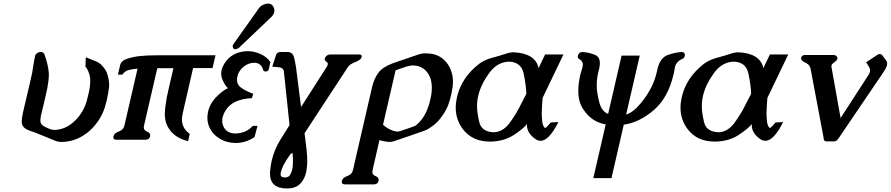

<svg xmlns="http://www.w3.org/2000/svg" viewBox="-20 -772 4983 1074"><path d="M170.9 -32.7Q130.4 -44.4 117.2 -56.6Q102.1 -69.3 101.6 -90.8Q101.6 -92.3 101.6 -94.2Q101.6 -111.8 108.9 -144L148.4 -313Q156.2 -346.7 159.7 -363.3Q165 -392.6 167.7 -412.6Q170.4 -432.6 176.8 -460.9Q179.2 -471.7 195.8 -479Q201.2 -481.4 207.5 -481.4Q217.3 -481.4 227.1 -472.2Q251.5 -405.3 253.4 -356.9Q252.9 -321.3 245.1 -281.2Q241.7 -265.1 237.8 -248L228.5 -206.5Q221.7 -179.7 213.9 -146L210.9 -133.3Q206.5 -113.8 206.1 -102.5Q204.6 -84 214.8 -74.2Q224.6 -64 256.3 -51.3Q267.1 -46.9 276.4 -45.9Q281.7 -45.4 286.6 -45.4Q302.7 -45.4 320.8 -50.3Q366.2 -62 405.8 -103Q448.2 -147.5 465.8 -209.5Q468.3 -218.8 476.6 -253.4Q484.9 -288.6 484.9 -321.8Q484.9 -356.4 463.9 -392.6Q463.4 -394 458 -398.4L460 -451.7L520.5 -427.2Q532.2 -421.9 543.5 -412.6Q568.4 -388.2 577.1 -366.2Q590.3 -331.1 590.8 -296.4Q590.8 -289.6 589.8 -282.2Q587.4 -257.8 576.2 -206.5Q571.8 -188.5 565.9 -169.9Q540 -91.8 477.5 -37.1Q415 16.1 338.9 21.5Q331.5 22 317.9 22Q301.3 21 290 15.6Z M785.6 -69.3Q784.7 -64.5 784.2 -60.1Q784.2 -43 802.2 -36.1Q820.3 -29.3 820.3 -15.1Q820.3 -12.7 819.8 -9.8Q815.4 9.8 792.5 9.8H631.8Q613.8 9.8 613.8 -3.9Q613.8 -6.8 614.7 -9.8Q619.1 -27.8 644.5 -36.4Q669.9 -44.9 675.8 -69.3L749.5 -388.2Q727.5 -386.2 703.1 -381.3Q679.2 -376 664.1 -354.5H639.6L651.9 -407.2Q657.7 -432.6 692.6 -443.8Q727.5 -455.1 765.9 -458.7Q804.2 -462.4 839.8 -462.4Q874 -462.4 888.2 -462.9H1185.5L1168.9 -391.1H1060.1L1021.5 -223.1Q1008.3 -166 1002.9 -141.8Q997.6 -117.7 997.6 -103.5Q997.6 -100.1 998 -97.2Q1001 -51.3 1041.5 -23.4L1032.2 17.6Q962.9 1 928.7 -46.9Q906.7 -76.2 902.8 -115.7Q901.9 -122.1 901.9 -130.9Q901.9 -163.6 912.6 -226.1Q914.1 -234.4 930.2 -305.2L950.2 -390.6H859.9Z M1316.9 -504.9Q1313 -502 1308.6 -500Q1300.8 -496.6 1295.9 -496.6Q1286.1 -496.6 1282.7 -506.8Q1281.2 -512.2 1282.2 -518.6L1283.2 -521.5L1426.3 -723.1Q1435.1 -737.3 1449.7 -744.1Q1466.3 -752 1479 -752Q1503.9 -752 1512.7 -726.6Q1515.1 -719.2 1515.1 -711.9Q1515.1 -707.5 1513.7 -703.1Q1510.3 -689 1497.6 -676.8ZM1420.4 -67.9 1403.8 -4.9Q1353 27.8 1300.8 27.8H1297.9Q1244.6 26.9 1206.1 1.5Q1170.4 -19.5 1152.8 -56.6Q1140.1 -83 1140.1 -112.8Q1140.1 -124.5 1142.1 -137.2Q1143.1 -142.6 1144 -148.4Q1153.8 -190.9 1186 -225.6Q1221.7 -263.7 1254.9 -278.8Q1236.8 -294.9 1222.2 -332Q1217.3 -345.7 1217.3 -359.9Q1217.3 -369.1 1219.2 -378.9Q1223.6 -397.5 1235.8 -417.5Q1278.3 -483.9 1364.7 -485.8Q1401.4 -485.8 1436.5 -470.2Q1472.2 -454.6 1492.7 -424.8L1483.4 -384.8Q1480.5 -372.1 1465.3 -372.1Q1453.1 -372.1 1452.1 -381.8Q1439.9 -420.9 1402.8 -420.9Q1395 -420.9 1386.2 -419.4Q1358.9 -414.1 1336.9 -393.6Q1314.5 -373 1308.1 -345.2Q1305.7 -335 1305.7 -325.7Q1305.7 -298.3 1327.1 -282.7Q1355.5 -261.7 1396.5 -247.6L1389.2 -222.7Q1336.9 -221.2 1297.9 -203.1Q1258.3 -185.1 1236.3 -144.5Q1228.5 -129.9 1225.1 -115.2Q1222.7 -105.5 1223.1 -96.2Q1223.1 -78.1 1231.4 -61.5Q1250 -25.4 1296.4 -25.4Q1319.8 -25.4 1345.2 -34.2Q1370.6 -43 1394.5 -67.9Z M1585.9 282.2Q1490.2 282.2 1490.2 198.7Q1490.2 190.4 1491.2 180.7Q1494.1 153.8 1499.5 128.4Q1514.2 64.5 1548.8 8.8Q1575.2 -34.2 1599.6 -72.3L1567.9 -372.6Q1564.9 -393.6 1538.6 -396L1502.9 -398.9L1523.9 -463.4Q1527.8 -481 1550.3 -481H1588.9Q1615.7 -481 1624.5 -452.6Q1629.9 -432.1 1635.7 -397L1664.1 -173.3L1808.6 -399.4Q1811.5 -403.8 1813 -409.7Q1814 -413.1 1813.5 -416Q1812 -423.8 1805.7 -426.8Q1794.4 -434.6 1796.4 -444.8Q1796.9 -446.8 1799.3 -451.2Q1809.1 -467.3 1828.1 -467.3H1987.8Q2003.4 -467.3 2003.4 -457Q2003.4 -455.1 2002.9 -453.1Q2002.4 -450.7 2000 -445.8Q1992.7 -436 1973.6 -427.2Q1959.5 -422.4 1946.8 -415Q1931.2 -406.7 1921.9 -390.6L1683.6 -26.9Q1689.9 19 1694.3 59.6Q1698.7 100.1 1698.7 125.5Q1698.7 148.9 1695.8 170.4Q1694.3 181.2 1692.4 191.4Q1685.1 224.1 1667 247.1Q1640.6 282.2 1585.9 282.2ZM1572.3 220.7H1573.7Q1596.2 220.7 1604.5 203.1Q1611.3 189.9 1614.7 175.3Q1617.7 161.6 1618.2 147.5Q1618.7 136.7 1618.7 126.5Q1618.7 104.5 1616.7 83.5L1605 89.8Q1582.5 120.6 1566.4 150.9Q1555.7 171.4 1551.8 188.5Q1549.8 197.3 1549.8 204.6Q1549.8 220.2 1572.3 220.7Z M2064 180.2Q2063 185.1 2063 189.5Q2063 206.1 2080.6 212.9Q2098.1 219.7 2098.1 233.9Q2098.1 236.8 2097.7 239.7Q2093.3 259.3 2070.8 259.3H1910.2Q1891.6 259.3 1891.6 245.6Q1891.6 242.7 1892.6 239.7Q1897 221.2 1922.6 212.6Q1948.2 204.1 1954.1 180.2L2061.5 -285.6Q2072.3 -331.5 2095.9 -364Q2119.6 -396.5 2176.8 -418L2185.5 -420.9L2320.8 -467.3Q2339.4 -473.6 2352.1 -473.6Q2364.7 -473.6 2372.6 -473.1Q2443.8 -470.7 2483.9 -414.1Q2513.7 -370.1 2513.7 -314.5Q2513.7 -298.3 2511.2 -281.2Q2508.3 -262.7 2504.4 -244.6Q2496.1 -208 2486.8 -183.6Q2471.2 -143.1 2435.5 -100.1Q2416.5 -77.1 2379.9 -53.7Q2365.2 -43.9 2349.1 -39.1Q2307.6 -24.4 2266.4 -10.3Q2225.1 3.9 2184.1 17.6Q2170.9 22 2159.7 22Q2129.9 20.5 2102.5 11.7ZM2192.9 -378.9 2122.6 -74.7Q2134.8 -61.5 2159.7 -48.8Q2185.1 -36.1 2203.1 -36.1Q2210.9 -36.1 2219.7 -39.1Q2237.8 -44.9 2256.1 -51.3Q2274.4 -57.6 2293.5 -64.5Q2301.8 -67.4 2310.1 -73.7Q2344.2 -102.5 2363.8 -145Q2378.9 -179.2 2386.2 -212.4Q2390.6 -232.4 2392.6 -241.7Q2395.5 -262.2 2395.5 -280.8Q2395.5 -320.3 2381.8 -348.1Q2361.3 -388.7 2321.3 -401.4Q2306.2 -405.8 2289.1 -405.8Q2283.7 -405.8 2278.8 -405.3Q2270.5 -404.3 2255.9 -400.4Q2245.1 -396.5 2223.1 -389.2Q2201.2 -381.8 2192.9 -378.9Z M2854 -479.5Q2974.6 -473.6 2993.2 -390.6L3001 -408.2Q3013.2 -433.6 3029.3 -467.3H3131.8L3015.1 -224.1Q3014.2 -211.4 3012.2 -183.1Q3010.3 -154.8 3010.3 -139.6Q3010.3 -118.2 3013.2 -92Q3016.1 -65.9 3028.8 -55.7Q3035.2 -56.6 3061 -86.9L3103.5 -89.4Q3050.8 15.6 3004.4 15.6Q2988.3 15.6 2975.1 5.9Q2927.7 -27.3 2927.7 -71.8Q2927.7 -72.8 2927.7 -78.1Q2911.1 -55.2 2857.4 -19Q2802.7 17.6 2727.5 20H2720.2Q2620.1 20 2566.9 -52.7Q2529.3 -104.5 2529.3 -169.4Q2529.3 -197.8 2536.1 -228.5Q2561.5 -338.9 2661.6 -416Q2690.9 -437.5 2733.6 -449Q2776.4 -460.4 2805.7 -470.2Q2831.5 -479.5 2854 -479.5ZM2924.3 -247.6Q2921.9 -302.7 2908.7 -362.5Q2895.5 -422.4 2831.1 -427.2Q2762.7 -427.2 2716.3 -363.3Q2669.9 -299.3 2655.3 -236.8Q2648.4 -208 2648.4 -177.2Q2648.4 -142.6 2660.9 -89.1Q2673.3 -35.6 2739.7 -32.2Q2791.5 -32.2 2830.1 -83.5Q2859.4 -123 2881.6 -164.6Q2903.8 -206.1 2924.3 -247.6Z M3298.8 224.6 3368.2 -76.2Q3288.1 -89.8 3241.7 -162.1Q3214.8 -202.1 3214.8 -264.2Q3214.8 -304.7 3226.1 -354Q3227.5 -361.3 3230 -368.2Q3231.4 -373.5 3233.2 -378.9Q3234.9 -384.3 3236.8 -390.6Q3237.8 -393.6 3238.3 -396.5Q3239.7 -403.3 3240.2 -409.7Q3240.2 -424.8 3230 -434.6Q3227.1 -438 3221.7 -440.4Q3211.9 -445.3 3211.9 -453.1Q3211.9 -455.6 3212.4 -458.5V-459.5Q3217.3 -481 3239.3 -481H3241.2Q3274.9 -478.5 3309.1 -464.8Q3335.4 -454.1 3335.4 -418.5Q3335.4 -404.3 3331.5 -386.2L3330.1 -381.3Q3329.1 -377.4 3328.1 -373.8Q3327.1 -370.1 3326.2 -366.7Q3317.9 -330.1 3317.9 -293.9Q3317.9 -256.3 3331.5 -202.4Q3345.2 -148.4 3381.8 -134.8L3457 -460.9H3558.6L3482.4 -131.3Q3527.8 -144 3581.8 -216.8Q3635.7 -289.6 3653.3 -366.7L3658.2 -387.7Q3672.4 -449.2 3716.3 -464.8Q3755.9 -478.5 3791 -481H3793Q3811 -481 3811 -464.8Q3811 -462.4 3810.5 -460Q3807.6 -446.3 3796.6 -442.1Q3785.6 -438 3782.2 -435.1Q3760.3 -418.9 3755.4 -397Q3754.9 -394 3754.4 -390.6Q3752.9 -378.9 3750.5 -367.7L3747.6 -355.5Q3717.8 -227.1 3640.1 -158.7Q3557.1 -86.4 3469.2 -74.7L3400.4 224.6Z M4111.3 -479.5Q4231.9 -473.6 4250.5 -390.6L4258.3 -408.2Q4270.5 -433.6 4286.6 -467.3H4389.2L4272.5 -224.1Q4271.5 -211.4 4269.5 -183.1Q4267.6 -154.8 4267.6 -139.6Q4267.6 -118.2 4270.5 -92Q4273.4 -65.9 4286.1 -55.7Q4292.5 -56.6 4318.4 -86.9L4360.8 -89.4Q4308.1 15.6 4261.7 15.6Q4245.6 15.6 4232.4 5.9Q4185.1 -27.3 4185.1 -71.8Q4185.1 -72.8 4185.1 -78.1Q4168.5 -55.2 4114.7 -19Q4060.1 17.6 3984.9 20H3977.5Q3877.4 20 3824.2 -52.7Q3786.6 -104.5 3786.6 -169.4Q3786.6 -197.8 3793.5 -228.5Q3818.8 -338.9 3918.9 -416Q3948.2 -437.5 3991 -449Q4033.7 -460.4 4063 -470.2Q4088.9 -479.5 4111.3 -479.5ZM4181.6 -247.6Q4179.2 -302.7 4166 -362.5Q4152.8 -422.4 4088.4 -427.2Q4020 -427.2 3973.6 -363.3Q3927.2 -299.3 3912.6 -236.8Q3905.8 -208 3905.8 -177.2Q3905.8 -142.6 3918.2 -89.1Q3930.7 -35.6 3997.1 -32.2Q4048.8 -32.2 4087.4 -83.5Q4116.7 -123 4138.9 -164.6Q4161.1 -206.1 4181.6 -247.6Z M4631.3 -396 4682.1 -111.8 4838.4 -353Q4844.2 -361.8 4846.2 -370.1Q4849.6 -384.3 4840.8 -397.9L4825.2 -423.8L4885.3 -463.4Q4892.6 -469.7 4900.9 -469.7Q4910.2 -469.7 4916 -461.9L4937 -434.1Q4942.4 -426.3 4942.9 -416.5Q4942.9 -412.1 4941.4 -406.7Q4939.5 -398.4 4933.6 -387.7Q4920.4 -364.3 4897.5 -332.5L4670.4 2.4Q4666 8.3 4661.6 12.7Q4653.8 19 4645 19H4604Q4593.3 19 4589.8 11.7Q4587.9 9.3 4587.2 2.2Q4586.4 -4.9 4585.9 -7.3L4514.2 -387.7Q4510.7 -403.3 4500 -412.1Q4492.7 -418 4483.2 -422.6Q4473.6 -427.2 4468.3 -431.6Q4463.9 -435.1 4460.9 -442.9Q4460.9 -446.8 4461.4 -449.2Q4461.9 -451.7 4463.9 -455.6Q4471.2 -464.4 4483.4 -464.4H4643.6Q4650.9 -464.4 4657.7 -459.5Q4663.1 -454.1 4664.6 -448.7Q4664.6 -445.3 4664.6 -443.4Q4662.6 -435.5 4652.8 -428.2Q4635.3 -415 4633.8 -412.1Q4632.3 -409.2 4631.3 -405.3Q4629.9 -400.9 4631.3 -396Z"/></svg>

Font: Caudex
Style: Bold
Weight: 700
Italic angle: -13°
Version: Version 1.04